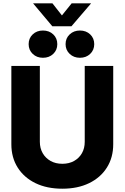

<svg xmlns="http://www.w3.org/2000/svg" viewBox="-20 -1124 749 1155"><path d="M355 11.2Q262.2 11.2 193.4 -22.2Q124.5 -55.7 86.4 -116Q48.3 -176.3 48.3 -256.3V-727.5H219.7V-271Q219.7 -232.4 236.8 -202.6Q253.9 -172.9 284.2 -155.8Q314.5 -138.7 355 -138.7Q395.5 -138.7 425.8 -155.8Q456.1 -172.9 472.9 -202.4Q489.7 -231.9 489.7 -271V-727.5H661.1V-256.3Q661.1 -176.3 623 -116Q585 -55.7 516.1 -22.2Q447.3 11.2 355 11.2ZM460.9 -776.4Q423.8 -776.4 399.2 -799.8Q374.5 -823.2 374.5 -858.4Q374.5 -894 399.2 -917.2Q423.8 -940.4 460.9 -940.4Q498 -940.4 522.5 -917.2Q546.9 -894 546.9 -858.4Q546.9 -823.2 522.5 -799.8Q498 -776.4 460.9 -776.4ZM238.3 -776.4Q201.2 -776.4 176.8 -799.8Q152.3 -823.2 152.3 -858.4Q152.3 -894 176.8 -917.2Q201.2 -940.4 238.3 -940.4Q275.9 -940.4 300.3 -917.2Q324.7 -894 324.7 -858.4Q324.7 -823.2 300.3 -799.8Q275.9 -776.4 238.3 -776.4ZM295.4 -1104 352.5 -1031.2 411.1 -1104H527.3V-1103L409.7 -965.8H294.9L179.7 -1103V-1104Z"/></svg>

Font: Inter 28pt ExtraBold
Style: Regular
Weight: 800
Designer: Rasmus Andersson
Foundry: rsms
Version: Version 4.001;git-66647c0bb